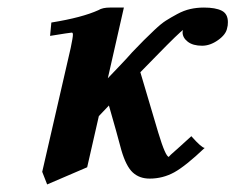

<svg xmlns="http://www.w3.org/2000/svg" viewBox="-20 -465 629 513"><path d="M586.9 -390.1Q584 -373 562.7 -357.9Q541.5 -342.8 520 -342.8Q495.6 -342.8 481.7 -353.5Q467.8 -364.3 467.8 -378.9Q467.8 -381.8 469.2 -384.8Q460.4 -379.9 397 -314.9L355 -272L402.8 -110.8Q422.4 -45.9 431.2 -45.9Q430.7 -45.9 436.5 -51.8L459.5 -72.3L491.2 -101.1Q519 -69.8 526.9 -69.8Q476.1 -21.5 445.6 -4.6Q415 12.2 379.9 12.2Q352.5 12.2 334.7 -4.2Q316.9 -20.5 304.2 -64L290 -116.2Q279.3 -155.3 271 -183.1L244.1 -154.8L212.9 -18.1L106 27.8L92.8 -5.9L168.9 -336.9Q174.8 -365.2 174.8 -372.1Q174.8 -377.9 171.9 -377.9Q168 -377.9 113.8 -369.1L117.2 -404.8Q199.2 -418 243.2 -438Q253.9 -444.8 273.9 -444.8H311L268.1 -255.9L298.8 -288.1Q320.8 -311 333 -325.2L364.3 -357.4L392.6 -384.8Q410.6 -401.9 423.3 -409.9Q436 -418 453.6 -427.5Q471.2 -437 488.5 -440.9Q505.9 -444.8 524.9 -444.8Q555.7 -444.8 572.3 -436.5Q588.9 -428.2 588.9 -405.8Q588.9 -396 586.9 -390.1Z"/></svg>

Font: Linux Libertine G
Style: Semibold Italic
Weight: 600
Italic angle: -11.5°
Designer: Philipp H. Poll
Foundry: Philipp H. Poll
Version: Version 5.1.1